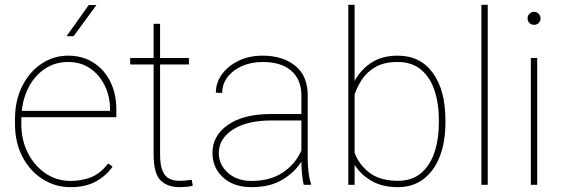

<svg xmlns="http://www.w3.org/2000/svg" viewBox="-20 -770 2348 800"><path d="M273.9 9.8Q210 9.8 157.2 -23.9Q104.5 -57.6 73.5 -116.9Q42.5 -176.3 42.5 -252.9V-274.4Q42.5 -351.6 72.5 -411.1Q102.5 -470.7 152.8 -504.4Q203.1 -538.1 264.2 -538.1Q322.8 -538.1 368.2 -509.8Q413.6 -481.4 439.2 -430.7Q464.8 -379.9 464.8 -312.5V-281.7H68.8Q68.8 -278.3 68.8 -274.4V-252.9Q68.8 -187 95.9 -133.3Q123 -79.6 169.4 -47.9Q215.8 -16.1 273.9 -16.1Q319.3 -16.1 358.6 -31.2Q397.9 -46.4 430.7 -88.9L449.2 -75.7Q422.9 -38.1 380.1 -14.2Q337.4 9.8 273.9 9.8ZM264.2 -511.7Q210.9 -511.7 169.4 -484.9Q127.9 -458 102.3 -411.9Q76.7 -365.7 70.8 -308.1H438.5V-314.5Q438.5 -367.7 417 -412.4Q395.5 -457 356.4 -484.4Q317.4 -511.7 264.2 -511.7ZM257.3 -619.1 349.6 -749H381.8L286.6 -619.1Z M767.1 -528.3V-501.5H647V-126.5Q647 -80.1 658 -56.4Q668.9 -32.7 687.3 -24.7Q705.6 -16.6 726.6 -16.6Q741.7 -16.6 753.4 -17.8Q765.1 -19 778.8 -21L783.2 3.9Q772.5 7.3 755.4 8.5Q738.3 9.8 728 9.8Q677.7 9.8 648.9 -18.6Q620.1 -46.9 620.1 -126.5V-501.5H522.5V-528.3H620.1V-670.9H647V-528.3Z M1245.6 0Q1240.7 -19 1238.3 -45.7Q1235.8 -72.3 1235.8 -96.7Q1209.5 -53.7 1158 -22Q1106.4 9.8 1027.8 9.8Q954.1 9.8 909.7 -30.5Q865.2 -70.8 865.2 -133.8Q865.2 -204.6 929.9 -249.8Q994.6 -294.9 1109.4 -294.9H1235.8V-372.1Q1235.8 -438 1193.8 -474.9Q1151.9 -511.7 1074.7 -511.7Q1026.9 -511.7 988.5 -494.9Q950.2 -478 928 -448.7Q905.8 -419.4 905.8 -382.8L879.4 -383.8Q879.4 -425.3 904.5 -460.2Q929.7 -495.1 973.9 -516.6Q1018.1 -538.1 1074.7 -538.1Q1157.2 -538.1 1209.7 -496.3Q1262.2 -454.6 1262.2 -371.1V-106.4Q1262.2 -78.1 1265.9 -49.3Q1269.5 -20.5 1275.9 -4.4V0ZM1027.8 -16.1Q1104.5 -16.1 1157 -50.3Q1209.5 -84.5 1235.8 -142.6V-268.1H1110.8Q1008.8 -268.1 950.2 -230Q891.6 -191.9 891.6 -131.8Q891.6 -84 929.7 -50Q967.8 -16.1 1027.8 -16.1Z M1835.9 -269.5V-259.3Q1835.9 -178.7 1812.5 -118.2Q1789.1 -57.6 1744.6 -23.9Q1700.2 9.8 1637.7 9.8Q1572.8 9.8 1527.6 -16.6Q1482.4 -43 1457.5 -83.5V0H1431.2V-750H1457.5V-432.6Q1482.9 -480 1527.6 -509Q1572.3 -538.1 1636.7 -538.1Q1731 -538.1 1783.4 -466.3Q1835.9 -394.5 1835.9 -269.5ZM1808.6 -259.3V-269.5Q1808.6 -339.8 1790 -394.5Q1771.5 -449.2 1733.4 -480.5Q1695.3 -511.7 1637.2 -511.7Q1580.1 -511.7 1544.2 -490.7Q1508.3 -469.7 1487.8 -438.2Q1467.3 -406.7 1457.5 -376V-133.8Q1475.6 -83.5 1520 -50Q1564.5 -16.6 1638.2 -16.6Q1695.8 -16.6 1733.6 -48.1Q1771.5 -79.6 1790 -134.3Q1808.6 -189 1808.6 -259.3Z M2012.2 -750V0H1985.8V-750Z M2178.2 -693.4Q2178.2 -704.6 2186 -712.6Q2193.8 -720.7 2205.1 -720.7Q2216.3 -720.7 2224.4 -712.6Q2232.4 -704.6 2232.4 -693.4Q2232.4 -682.1 2224.4 -674.3Q2216.3 -666.5 2205.1 -666.5Q2193.8 -666.5 2186 -674.3Q2178.2 -682.1 2178.2 -693.4ZM2218.3 -528.3V0H2191.9V-528.3Z"/></svg>

Font: Vazirmatn UI FD Thin
Style: Regular
Weight: 100
Designer: Saber Rastikerdar
Foundry: Saber Rastikerdar
Version: Version 33.003